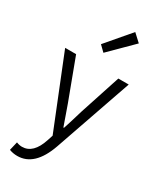

<svg xmlns="http://www.w3.org/2000/svg" viewBox="-243 -850 945 1138"><g transform="rotate(30 229.5 -281.0)"><path d="M223 -573 185 -610 325 -774 377 -726ZM86 212Q56 212 31 202L45 143Q65 151 83 151Q160 151 196 40L208 3L12 -485H87L191 -207Q197 -191 213.5 -143.5Q230 -96 239 -71H243Q250 -91 257 -114.5Q264 -138 272.5 -165.5Q281 -193 285 -207L376 -485H447L263 45Q204 212 86 212Z"/></g></svg>

Font: Assistant
Style: Regular
Weight: 400
Designer: Hebrew By Ben Nathan, Latin by Paul Hunt
Version: Version 2.001;PS 002.001;hotconv 1.0.88;makeotf.lib2.5.64775